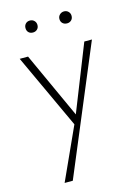

<svg xmlns="http://www.w3.org/2000/svg" viewBox="-131 -664 727 1022"><g transform="rotate(-15 232.5 -152.5)"><path d="M139 -528Q124 -528 115 -537Q106 -546 106 -561Q106 -575 115 -584.5Q124 -594 139 -594Q153 -594 162.5 -584.5Q172 -575 172 -561Q172 -546 162.5 -537Q153 -528 139 -528ZM327 -528Q312 -528 302.5 -537Q293 -546 293 -561Q293 -575 303 -584.5Q313 -594 327 -594Q341 -594 350.5 -584.5Q360 -575 360 -561Q360 -546 350.5 -537Q341 -528 327 -528ZM390 -411H432L139 289H94L225 1L34 -411H80L246 -48Z"/></g></svg>

Font: EauTest Light
Style: Regular
Weight: 300
Designer: Christian Thalmann (Catharsis Fonts)
Version: Version 0.001;PS 000.001;hotconv 1.0.88;makeotf.lib2.5.64775